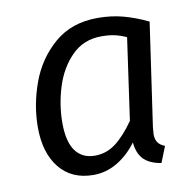

<svg xmlns="http://www.w3.org/2000/svg" viewBox="-67 -606 700 686"><g transform="rotate(-10 283.5 -263.0)"><path d="M511 -493 457 -119Q455 -99 455 -94Q455 -76 462.5 -64.5Q470 -53 488 -46L465 12Q425 6 403 -15Q381 -36 377 -78Q346 -36 305.5 -12Q265 12 219 12Q140 12 96 -42.5Q52 -97 52 -190Q52 -270 81 -350Q110 -430 172.5 -484Q235 -538 330 -538Q379 -538 422 -526.5Q465 -515 511 -493ZM141 -190Q141 -122 165.5 -88.5Q190 -55 236 -55Q278 -55 312 -81Q346 -107 380 -156L422 -452Q400 -462 379.5 -466.5Q359 -471 332 -471Q267 -471 224 -427.5Q181 -384 161 -319.5Q141 -255 141 -190Z"/></g></svg>

Font: FiraGO Book
Style: Italic
Weight: 350
Italic angle: -8°
Designer: bBox Type GmbH
Foundry: bBox Type GmbH
Version: Version 1.001